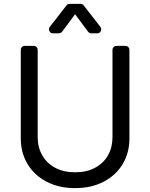

<svg xmlns="http://www.w3.org/2000/svg" viewBox="-20 -966 781 999"><path d="M221.6 -21Q157.7 -54.7 123.2 -112.9Q88.1 -171.2 88.1 -245.7V-706.7Q88.1 -715.2 94.1 -721.2Q100.1 -727.3 109 -727.3H155.5Q164.1 -727.3 170.1 -721.2Q176.1 -715.2 176.1 -706.7V-252.8Q176.1 -199.6 199.6 -158.4Q223 -116.8 266.7 -93.4Q309.7 -69.6 370.7 -69.6Q431.8 -69.6 475.1 -93.4Q518.8 -116.8 542.3 -158.4Q565.3 -199.6 565.3 -252.8V-706.7Q565.3 -715.2 571.4 -721.2Q577.4 -727.3 586.3 -727.3H632.8Q641.3 -727.3 647.4 -721.2Q653.4 -715.2 653.4 -706.7V-245.7Q653.4 -171.2 618.6 -112.9Q584.2 -54.7 519.9 -21Q456.3 12.8 370.7 12.8Q285.9 12.8 221.6 -21ZM303.3 -801.1 370.7 -892 438.2 -801.1Q445 -792.6 454.9 -792.6H486.2Q495 -792.6 500.9 -799Q506.7 -805.4 506.7 -813.6Q506.7 -820.7 502.5 -826L415.5 -937.9Q412.6 -941.8 408.2 -943.9Q403.8 -946 398.8 -946H342.7Q332.4 -946 326 -937.9L239 -826Q234.7 -820.7 234.7 -813.6Q234.7 -805.4 240.6 -799Q246.4 -792.6 255.3 -792.6H286.6Q291.5 -792.6 296 -794.9Q300.4 -797.2 303.3 -801.1Z"/></svg>

Font: DeltaSans
Style: Regular
Weight: 400
Designer: Rasmus Andersson
Foundry: rsms
Version: Version 3.012